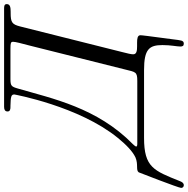

<svg xmlns="http://www.w3.org/2000/svg" viewBox="-30 -713 917 937"><g transform="rotate(-90 428.5 -244.5)"><path d="M-20 181C-20 188 -15 194 -7 194C4 194 9 185 13 175C64 48 80 0 224 0H555C657 0 677 25 677 90C677 131 670 160 670 177C670 188 673 194 684 194C701 194 700 178 705 142C722 14 725 -10 725 -18C725 -32 708 -34 689 -34H671C650 -34 632 -36 632 -53C632 -63 636 -80 643 -107L768 -605C778 -644 788 -651 833 -651H839C860 -651 877 -653 877 -670C877 -682 867 -683 855 -683H376C364 -683 353 -680 353 -666C353 -654 364 -652 374 -652H380C427 -651 436 -648 436 -633C436 -633 379 -318 224 -128C189 -85 158 -56 129 -42C94 -27 67 -41 56 -26C55 -24 -20 169 -20 181ZM182 -38C182 -41 185 -46 193 -54C372 -229 416 -448 465 -616C474 -647 478 -652 511 -652H660C688 -652 693 -650 693 -639C693 -626 685 -599 674 -556L558 -93C545 -41 547 -33 502 -33H196C188 -33 182 -34 182 -38Z"/></g></svg>

Font: CMU Serif
Style: Italic
Weight: 500
Italic angle: -14.04°
Version: Version 0.7.0